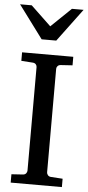

<svg xmlns="http://www.w3.org/2000/svg" viewBox="-61 -950 452 985"><g transform="rotate(5 165.0 -458.0)"><path d="M33.2 0V-43L92.8 -46.9Q103.5 -47.9 108.6 -54.7Q113.8 -61.5 113.8 -68.8V-602.1Q113.8 -609.4 108.6 -615.7Q103.5 -622.1 92.8 -623L33.2 -627V-670.9H296.9V-627L235.8 -623Q225.6 -622.1 220.2 -615.7Q214.8 -609.4 214.8 -602.1V-68.8Q214.8 -61.5 220.2 -54.7Q225.6 -47.9 235.8 -46.9L296.9 -43V0ZM202.6 -746.1H127.4L1.5 -915.5H61.5L165.5 -816.4L268.6 -915.5H328.6Z"/></g></svg>

Font: Charis SIL Viet
Style: Regular
Weight: 400
Foundry: SIL International
Version: Version 5.000